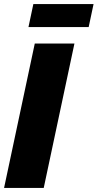

<svg xmlns="http://www.w3.org/2000/svg" viewBox="-23 -924 480 944"><path d="M148 -710H343L192 0H-3ZM117 -791 141 -904H437L413 -791Z"/></svg>

Font: Raleway Black
Style: Italic
Weight: 900
Italic angle: -12°
Designer: Matt McInerney, Pablo Impallari, Rodrigo Fuenzalida
Foundry: Matt McInerney, Pablo Impallari, Rodrigo Fuenzalida
Version: Version 4.101;RELEASE